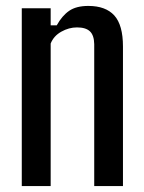

<svg xmlns="http://www.w3.org/2000/svg" viewBox="-20 -628 486 648"><path d="M53.5 0V-600H151V-542.5H171.5Q189.5 -575 213.5 -591.5Q237.5 -608 278 -608Q336.5 -608 365.8 -575.8Q395 -543.5 395 -471V0H298V-479Q297.5 -509 283.5 -522.2Q269.5 -535.5 240 -535.5Q212.5 -535.5 186.8 -521Q161 -506.5 151 -481V0Z"/></svg>

Font: Big Shoulders Text Thin SemiBold
Style: Regular
Weight: 600
Version: Version 2.002